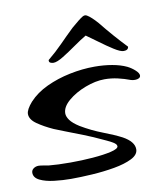

<svg xmlns="http://www.w3.org/2000/svg" viewBox="-70 -583 565 651"><g transform="rotate(-10 213.0 -257.0)"><path d="M123 12Q95 12 65.5 8.5Q36 5 16.5 -4.5Q-3 -14 -3 -31Q-3 -40 4.5 -45.5Q12 -51 22 -51Q27 -51 39 -49Q51 -47 56 -46Q86 -43 131 -43Q170 -43 208 -46Q246 -49 271.5 -55Q297 -61 297 -70Q297 -78 281 -86.5Q265 -95 251 -101Q224 -114 191 -127Q158 -140 130.5 -150.5Q103 -161 94 -165Q63 -179 40 -195Q17 -211 17 -230Q17 -245 38 -269Q63 -296 100.5 -313.5Q138 -331 181.5 -340Q225 -349 267 -349Q299 -349 327.5 -344Q356 -339 377 -329Q391 -322 402.5 -311.5Q414 -301 414 -293Q414 -287 408.5 -284Q403 -281 395 -281Q391 -281 387.5 -281.5Q384 -282 381 -283Q360 -291 338 -296Q316 -301 293 -301Q262 -301 226.5 -287.5Q191 -274 166.5 -253Q142 -232 142 -210Q142 -199 151 -186.5Q160 -174 182 -160Q219 -138 257 -123.5Q295 -109 320 -96Q358 -75 358 -49Q358 -30 334 -18Q310 -6 273 0.5Q236 7 195.5 9.5Q155 12 123 12ZM374 -384Q363 -384 341 -398Q319 -412 295.5 -429.5Q272 -447 256 -458Q237 -447 213 -430Q189 -413 167 -399.5Q145 -386 133 -386Q127 -386 122 -388.5Q117 -391 118 -398Q146 -421 168.5 -444Q191 -467 217 -492Q231 -504 241 -512Q251 -520 258 -524Q260 -525 262 -525.5Q264 -526 266 -526Q268 -526 272 -524Q286 -516 307 -492Q327 -467 348 -443Q369 -419 391 -396Q390 -384 374 -384Z"/></g></svg>

Font: Grechen Fuemen
Style: Regular
Weight: 400
Designer: Robert E. Leuschke
Foundry: Robert E. Leuschke
Version: Version 1.010; ttfautohint (v1.8.3)